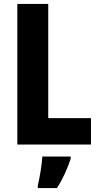

<svg xmlns="http://www.w3.org/2000/svg" viewBox="-20 -734 502 975"><path d="M68 0H442V-134H225V-714H68ZM339 72V61H195C193 101 181 171 172 208V221H269C300 174 322 123 339 72Z"/></svg>

Font: Noto Sans Khmer Condensed ExtraBold
Style: Regular
Weight: 800
Width: 3
Designer: Danh Hong and the Monotype Design Team
Foundry: Monotype Imaging Inc.
Version: Version 2.004